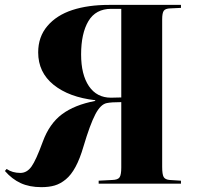

<svg xmlns="http://www.w3.org/2000/svg" viewBox="-25 -750 807 784"><path d="M144 14.2Q95.2 14.2 59.6 -2.2Q23.9 -18.6 -4.9 -51.8L2 -60.1Q25.4 -43.9 58.1 -43.9Q85 -43.9 103.5 -69.8Q122.1 -95.7 149.9 -171.9Q176.8 -245.1 228 -283.4Q279.3 -321.8 363.8 -337.9V-340.8Q256.8 -353 193.8 -403.8Q130.9 -454.6 130.9 -536.1Q130.9 -599.6 168.5 -643.8Q206.1 -688 270.3 -709Q334.5 -730 419.9 -730H713.9V-717.8L670.9 -715.8Q650.4 -715.3 643.8 -706.1Q637.2 -696.8 637.2 -670.9V-68.8Q637.2 -38.1 643.3 -27.3Q649.4 -16.6 668 -15.1L713.9 -12.2V0H377.9V-12.2L433.1 -15.1Q456.5 -15.6 463.4 -26.1Q470.2 -36.6 470.2 -65.9V-333Q429.7 -333 411.1 -329.1Q385.7 -324.2 364.3 -283.2Q342.8 -242.2 315.9 -151.9Q301.3 -101.6 283.4 -68.6Q265.6 -35.6 243.7 -17.6Q221.7 0.5 198.5 7.3Q175.3 14.2 144 14.2ZM428.2 -351.1Q453.1 -351.1 470.2 -352.1V-713.9H429.2Q365.7 -713.9 335.9 -663.6Q306.2 -613.3 306.2 -527.8Q306.2 -445.3 338.1 -398.2Q370.1 -351.1 428.2 -351.1Z"/></svg>

Font: Display Regular
Style: Bold
Weight: 700
Designer: Latin by Veronika Burian and Jose Scaglione. Greek by Irene Vlachou. Cyrillic by Vera Evstafieva.
Foundry: TypeTogether
Version: Version 3.002